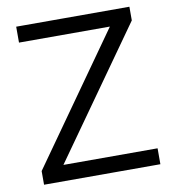

<svg xmlns="http://www.w3.org/2000/svg" viewBox="-79 -759 735 827"><g transform="rotate(-10 288.5 -345.5)"><path d="M47.1 0H555.9V-69.6H122.5V-39.2L542.2 -631.4V-691.2H47.1V-621.6H466.7V-652.9L47.1 -59.8Z"/></g></svg>

Font: LL Pando Sans
Style: Regular
Weight: 400
Designer: Joshua Smith
Foundry: Joshua Smith
Version: Version 1.000;Glyphs 3.2.1 (3258)